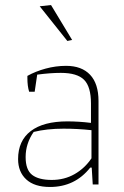

<svg xmlns="http://www.w3.org/2000/svg" viewBox="-20 -734 493 764"><path d="M138 -709 183 -714 267 -575 248 -571ZM52 -101Q52 -174 102.5 -212.5Q153 -251 248 -251Q294 -251 342 -245V-322Q342 -389 314.5 -416.5Q287 -444 222 -444Q180 -444 128 -437L118 -369H96Q89 -391 89 -423V-432Q121 -450 161.5 -461Q202 -472 243 -472Q305 -472 338.5 -436.5Q372 -401 372 -332V0H349L345 -67H339Q278 10 179 10Q117 10 84.5 -20Q52 -50 52 -101ZM344 -104V-216Q289 -222 233 -222Q166 -222 114 -209Q82 -163 82 -109Q82 -58 108 -38Q134 -18 186 -18Q236 -18 276.5 -41Q317 -64 344 -104Z"/></svg>

Font: Athiti ExtraLight
Style: Regular
Weight: 250
Version: Version 1.032